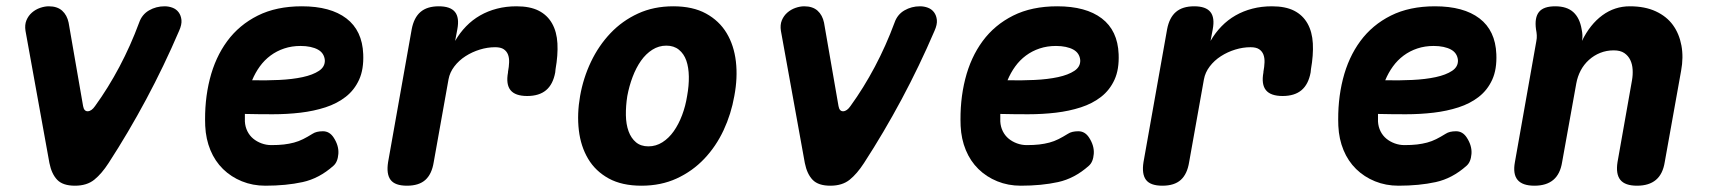

<svg xmlns="http://www.w3.org/2000/svg" viewBox="-20 -580 5440 610"><path d="M61 -482Q58 -501 64 -515.5Q70 -530 81.5 -540Q93 -550 107.5 -555Q122 -560 135 -560Q162 -560 177.5 -546Q193 -532 198 -508L244 -243Q247 -226 259 -226.5Q271 -227 282 -243Q324 -301 359.5 -368Q395 -435 422 -508Q431 -534 453.5 -547Q476 -560 503 -560Q516 -560 528 -555.5Q540 -551 547.5 -541Q555 -531 556.5 -516.5Q558 -502 549 -482Q501 -370 444.5 -264.5Q388 -159 325 -62Q303 -28 279.5 -9Q256 10 218 10Q180 10 162 -8.5Q144 -27 137 -62Z M1040 -143Q1057 -117 1055 -91Q1053 -65 1039 -53Q994 -13 941.5 -1.5Q889 10 823 10Q783 10 748.5 -4Q714 -18 688.5 -43Q663 -68 648.5 -103Q634 -138 632 -180Q629 -259 646.5 -328.5Q664 -398 702 -449.5Q740 -501 799 -530.5Q858 -560 939 -560Q1030 -560 1080.5 -521.5Q1131 -483 1134 -408Q1136 -360 1121 -327Q1106 -294 1078.5 -272.5Q1051 -251 1014 -239Q977 -227 934.5 -222Q892 -217 846.5 -217Q801 -217 758 -218V-194Q759 -177 766 -163Q773 -149 784.5 -139.5Q796 -130 811 -124.5Q826 -119 842 -119Q865 -119 882 -121Q899 -123 914 -127Q929 -131 943 -138Q957 -145 973 -155Q985 -163 1006 -163Q1027 -163 1040 -143ZM781 -325Q825 -324 867 -326Q909 -328 941.5 -335Q974 -342 993.5 -355Q1013 -368 1012 -389Q1011 -400 1005.5 -408.5Q1000 -417 990 -422.5Q980 -428 966 -431Q952 -434 935 -434Q907 -434 883 -426Q859 -418 839.5 -403.5Q820 -389 805.5 -369Q791 -349 781 -325Z M1273 10Q1235 10 1221 -8.5Q1207 -27 1213 -65L1288 -487Q1295 -524 1316 -542Q1337 -560 1374 -560Q1411 -560 1425.5 -542Q1440 -524 1433 -487L1426 -450Q1441 -476 1461 -496.5Q1481 -517 1505.5 -531Q1530 -545 1559 -552.5Q1588 -560 1621 -560Q1664 -560 1691.5 -546Q1719 -532 1734 -505.5Q1749 -479 1751 -442Q1753 -405 1745 -360L1744 -350Q1737 -312 1715 -293.5Q1693 -275 1655 -275Q1617 -275 1602 -293.5Q1587 -312 1594 -350V-352Q1597 -368 1597.5 -382Q1598 -396 1594 -406.5Q1590 -417 1580.5 -423.5Q1571 -430 1553 -430Q1529 -430 1504.5 -422.5Q1480 -415 1459 -401.5Q1438 -388 1423.5 -369Q1409 -350 1405 -328L1358 -65Q1352 -27 1331.5 -8.5Q1311 10 1273 10Z M2018 10Q1956 10 1914 -13Q1872 -36 1848.5 -75.5Q1825 -115 1819 -166.5Q1813 -218 1823 -275Q1833 -332 1857.5 -383.5Q1882 -435 1919.5 -474.5Q1957 -514 2007 -537Q2057 -560 2119 -560Q2181 -560 2223 -537Q2265 -514 2288.5 -475Q2312 -436 2318 -384.5Q2324 -333 2313 -275Q2303 -218 2279 -166.5Q2255 -115 2217.5 -75.5Q2180 -36 2130 -13Q2080 10 2018 10ZM2040 -115Q2064 -115 2084.5 -128Q2105 -141 2120.5 -163Q2136 -185 2147 -214Q2158 -243 2163 -275Q2169 -308 2168.5 -337Q2168 -366 2160.5 -387.5Q2153 -409 2137 -422Q2121 -435 2097 -435Q2073 -435 2052.5 -422Q2032 -409 2016.5 -387Q2001 -365 1990 -336Q1979 -307 1973 -275Q1968 -243 1968.5 -214Q1969 -185 1977 -163Q1985 -141 2000.5 -128Q2016 -115 2040 -115Z M2461 -482Q2458 -501 2464 -515.5Q2470 -530 2481.5 -540Q2493 -550 2507.5 -555Q2522 -560 2535 -560Q2562 -560 2577.5 -546Q2593 -532 2598 -508L2644 -243Q2647 -226 2659 -226.5Q2671 -227 2682 -243Q2724 -301 2759.5 -368Q2795 -435 2822 -508Q2831 -534 2853.5 -547Q2876 -560 2903 -560Q2916 -560 2928 -555.5Q2940 -551 2947.5 -541Q2955 -531 2956.5 -516.5Q2958 -502 2949 -482Q2901 -370 2844.5 -264.5Q2788 -159 2725 -62Q2703 -28 2679.5 -9Q2656 10 2618 10Q2580 10 2562 -8.5Q2544 -27 2537 -62Z M3440 -143Q3457 -117 3455 -91Q3453 -65 3439 -53Q3394 -13 3341.5 -1.5Q3289 10 3223 10Q3183 10 3148.5 -4Q3114 -18 3088.5 -43Q3063 -68 3048.5 -103Q3034 -138 3032 -180Q3029 -259 3046.5 -328.5Q3064 -398 3102 -449.5Q3140 -501 3199 -530.5Q3258 -560 3339 -560Q3430 -560 3480.5 -521.5Q3531 -483 3534 -408Q3536 -360 3521 -327Q3506 -294 3478.5 -272.5Q3451 -251 3414 -239Q3377 -227 3334.5 -222Q3292 -217 3246.5 -217Q3201 -217 3158 -218V-194Q3159 -177 3166 -163Q3173 -149 3184.5 -139.5Q3196 -130 3211 -124.5Q3226 -119 3242 -119Q3265 -119 3282 -121Q3299 -123 3314 -127Q3329 -131 3343 -138Q3357 -145 3373 -155Q3385 -163 3406 -163Q3427 -163 3440 -143ZM3181 -325Q3225 -324 3267 -326Q3309 -328 3341.5 -335Q3374 -342 3393.5 -355Q3413 -368 3412 -389Q3411 -400 3405.5 -408.5Q3400 -417 3390 -422.5Q3380 -428 3366 -431Q3352 -434 3335 -434Q3307 -434 3283 -426Q3259 -418 3239.5 -403.5Q3220 -389 3205.5 -369Q3191 -349 3181 -325Z M3673 10Q3635 10 3621 -8.5Q3607 -27 3613 -65L3688 -487Q3695 -524 3716 -542Q3737 -560 3774 -560Q3811 -560 3825.5 -542Q3840 -524 3833 -487L3826 -450Q3841 -476 3861 -496.5Q3881 -517 3905.5 -531Q3930 -545 3959 -552.5Q3988 -560 4021 -560Q4064 -560 4091.5 -546Q4119 -532 4134 -505.5Q4149 -479 4151 -442Q4153 -405 4145 -360L4144 -350Q4137 -312 4115 -293.5Q4093 -275 4055 -275Q4017 -275 4002 -293.5Q3987 -312 3994 -350V-352Q3997 -368 3997.5 -382Q3998 -396 3994 -406.5Q3990 -417 3980.5 -423.5Q3971 -430 3953 -430Q3929 -430 3904.5 -422.5Q3880 -415 3859 -401.5Q3838 -388 3823.5 -369Q3809 -350 3805 -328L3758 -65Q3752 -27 3731.5 -8.5Q3711 10 3673 10Z M4640 -143Q4657 -117 4655 -91Q4653 -65 4639 -53Q4594 -13 4541.5 -1.5Q4489 10 4423 10Q4383 10 4348.5 -4Q4314 -18 4288.5 -43Q4263 -68 4248.5 -103Q4234 -138 4232 -180Q4229 -259 4246.5 -328.5Q4264 -398 4302 -449.5Q4340 -501 4399 -530.5Q4458 -560 4539 -560Q4630 -560 4680.5 -521.5Q4731 -483 4734 -408Q4736 -360 4721 -327Q4706 -294 4678.5 -272.5Q4651 -251 4614 -239Q4577 -227 4534.5 -222Q4492 -217 4446.5 -217Q4401 -217 4358 -218V-194Q4359 -177 4366 -163Q4373 -149 4384.5 -139.5Q4396 -130 4411 -124.5Q4426 -119 4442 -119Q4465 -119 4482 -121Q4499 -123 4514 -127Q4529 -131 4543 -138Q4557 -145 4573 -155Q4585 -163 4606 -163Q4627 -163 4640 -143ZM4381 -325Q4425 -324 4467 -326Q4509 -328 4541.5 -335Q4574 -342 4593.5 -355Q4613 -368 4612 -389Q4611 -400 4605.5 -408.5Q4600 -417 4590 -422.5Q4580 -428 4566 -431Q4552 -434 4535 -434Q4507 -434 4483 -426Q4459 -418 4439.5 -403.5Q4420 -389 4405.5 -369Q4391 -349 4381 -325Z M4921 -560Q4958 -560 4978.5 -541.5Q4999 -523 5005 -487Q5007 -478 5007.5 -468.5Q5008 -459 5006 -450Q5032 -503 5071 -531.5Q5110 -560 5158 -560Q5206 -560 5240.5 -544Q5275 -528 5295 -500.5Q5315 -473 5322 -435.5Q5329 -398 5321 -355L5269 -65Q5263 -27 5241 -8.5Q5219 10 5181 10Q5143 10 5128 -8.5Q5113 -27 5119 -65L5165 -325Q5168 -342 5167 -359Q5166 -376 5159.5 -389.5Q5153 -403 5140.5 -411.5Q5128 -420 5107 -420Q5084 -420 5064 -412Q5044 -404 5028 -389.5Q5012 -375 5002 -356Q4992 -337 4988 -315L4943 -65Q4937 -27 4915 -8.5Q4893 10 4855 10Q4817 10 4801.5 -8.5Q4786 -27 4793 -65L4861 -449Q4863 -459 4862.5 -468Q4862 -477 4860 -487Q4855 -524 4869.5 -542Q4884 -560 4921 -560Z"/></svg>

Font: Maple Mono ExtraBold
Style: Italic
Weight: 800
Italic angle: -10°
Monospace: yes
Designer: subframe7536
Version: Version 7.200